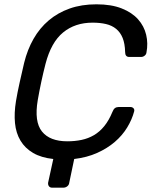

<svg xmlns="http://www.w3.org/2000/svg" viewBox="-20 -730 705 890"><path d="M54 -261Q61 -303 71.5 -349.5Q82 -396 92 -439Q107 -500 135.5 -550Q164 -600 206 -635.5Q248 -671 303 -690.5Q358 -710 427 -710Q496 -710 544 -691Q592 -672 620 -640.5Q648 -609 657.5 -569Q667 -529 659 -487Q658 -478 650.5 -472Q643 -466 634 -466H579Q560 -466 560 -489Q559 -528 548.5 -554Q538 -580 518.5 -596Q499 -612 471.5 -618.5Q444 -625 409 -625Q328 -625 272.5 -579.5Q217 -534 191 -434Q170 -352 155 -266Q138 -166 174.5 -120.5Q211 -75 292 -75Q327 -75 358 -81.5Q389 -88 415.5 -103.5Q442 -119 463.5 -145.5Q485 -172 501 -211Q506 -224 513 -229Q520 -234 530 -234H584Q593 -234 598.5 -228.5Q604 -223 602 -214Q592 -176 569.5 -139Q547 -102 512 -72Q477 -42 430 -21Q383 0 324 7L301 117Q300 127 292 133.5Q284 140 273 140H222Q212 140 207 133.5Q202 127 203 117L227 7Q171 1 133.5 -21Q96 -43 75 -78Q54 -113 49.5 -159.5Q45 -206 54 -261Z"/></svg>

Font: SVN-Rubik
Style: Italic
Weight: 400
Italic angle: -12°
Designer: Hubert and Fischer
Foundry: Hubert & Fischer
Version: Version 2.101; ttfautohint (v1.8.3)